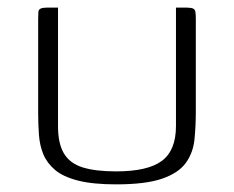

<svg xmlns="http://www.w3.org/2000/svg" viewBox="-20 -480 613 503"><path d="M493 -188Q493 -150 489.5 -115Q486 -80 467 -53.5Q448 -27 405 -12Q362 3 284 3Q223 3 184 -7Q145 -17 124 -35Q103 -53 93.5 -76Q84 -99 82 -127Q80 -155 80 -184V-429Q80 -442 80.5 -448.5Q81 -455 86.5 -457.5Q92 -460 102 -460H132V-149Q132 -104 147.5 -78Q163 -52 196.5 -41.5Q230 -31 284 -31Q367 -31 404 -58.5Q441 -86 441 -150V-460H470Q481 -460 486 -457.5Q491 -455 492 -448.5Q493 -442 493 -429Z"/></svg>

Font: Genos Light
Style: Regular
Weight: 300
Designer: Robert E. Leuschke
Foundry: Robert E. Leuschke
Version: Version 1.010